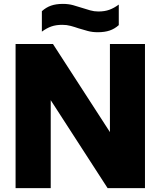

<svg xmlns="http://www.w3.org/2000/svg" viewBox="-20 -966 825 986"><path d="M60 0V-740H252L575 -240.5H544.5V-740H724.5V0H532.5L209.5 -499.5H240.5V0ZM482 -800.5Q454 -800.5 430.2 -807Q406.5 -813.5 383.5 -820.5Q363.5 -827.5 343 -833Q322.5 -838.5 300 -838.5Q267.5 -838.5 243.5 -830Q219.5 -821.5 195 -803.5V-908.5Q216.5 -928 242 -937Q267.5 -946 303 -946Q331.5 -946 355.2 -939.5Q379 -933 401.5 -925.5Q422 -919 442.5 -913Q463 -907 485 -907Q517.5 -907 541.5 -915.8Q565.5 -924.5 590 -942.5V-837Q569 -818 543.2 -809.2Q517.5 -800.5 482 -800.5Z"/></svg>

Font: Encode Sans SC Condensed Thin ExtraBold
Style: Regular
Weight: 800
Version: Version 3.002